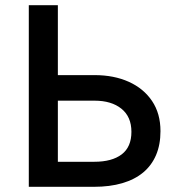

<svg xmlns="http://www.w3.org/2000/svg" viewBox="-20 -720 674 740"><path d="M91 0V-700H203V-430.5H344.5Q419 -430.5 476.2 -404.8Q533.5 -379 566 -330.8Q598.5 -282.5 598.5 -214.5Q598.5 -162.5 581.5 -122.5Q564.5 -82.5 531.8 -55.2Q499 -28 451.2 -14Q403.5 0 342 0ZM203 -96.5H343.5Q411.5 -96.5 449 -125Q486.5 -153.5 486.5 -212Q486.5 -270 448 -301Q409.5 -332 344.5 -332H203Z"/></svg>

Font: Geologica Cursive
Style: Regular
Weight: 400
Designer: Sindre Bremnes, Frode Helland
Foundry: Monokrom Skriftforlag AS
Version: Version 1.010;gftools[0.9.28]